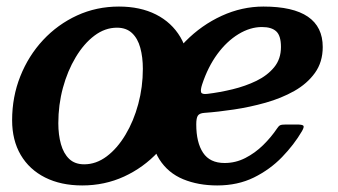

<svg xmlns="http://www.w3.org/2000/svg" viewBox="-20 -553 1032 586"><path d="M17 -186Q17 -125 43.2 -80.2Q69.5 -35.5 117.8 -11.2Q166 13 231 13Q299.5 13 358.8 -14.2Q418 -41.5 462.5 -89.2Q507 -137 532 -200Q557 -263 557 -334Q557 -395 530.5 -439.8Q504 -484.5 456 -508.8Q408 -533 343 -533Q274.5 -533 215.2 -505.8Q156 -478.5 111.5 -430.8Q67 -383 42 -320.2Q17 -257.5 17 -186ZM158 -177Q158 -233 172 -284.8Q186 -336.5 211 -378.2Q236 -420 268.2 -444.2Q300.5 -468.5 337 -468.5Q365.5 -468.5 383 -452Q400.5 -435.5 408.2 -407Q416 -378.5 416 -343Q416 -287.5 402 -235.5Q388 -183.5 363 -141.8Q338 -100 305.8 -75.8Q273.5 -51.5 237 -51.5Q208.5 -51.5 191.2 -68Q174 -84.5 166 -113Q158 -141.5 158 -177ZM440 -176Q440 -108 466.5 -66.5Q493 -25 539 -6Q585 13 643 13Q705.5 13 754.8 -11.2Q804 -35.5 840.8 -73.5Q877.5 -111.5 901.5 -152.5Q909 -165.5 906 -169.2Q903 -173 886 -173H853Q840 -173 835.2 -170.8Q830.5 -168.5 826 -161.5Q807.5 -134 783 -110Q758.5 -86 728.8 -70.8Q699 -55.5 665.5 -55.5Q620.5 -55.5 599.8 -86.8Q579 -118 579 -173.5Q579 -193 584 -200.2Q589 -207.5 603.5 -208.5Q645.5 -211.5 694 -218.8Q742.5 -226 790.5 -239.5Q838.5 -253 878 -275.2Q917.5 -297.5 941.2 -330.5Q965 -363.5 965 -409.5Q965 -471 919.8 -502Q874.5 -533 784 -533Q718.5 -533 656.8 -504.8Q595 -476.5 546.2 -427Q497.5 -377.5 468.8 -313Q440 -248.5 440 -176ZM613 -266.5Q596 -264.5 593.8 -271.5Q591.5 -278.5 597 -295.5Q614.5 -348.5 643.2 -387.8Q672 -427 707.8 -448.8Q743.5 -470.5 779.5 -470.5Q809 -470.5 823.2 -457.2Q837.5 -444 837.5 -409.5Q837.5 -373 816.8 -347.8Q796 -322.5 762.5 -306.2Q729 -290 689.8 -280.5Q650.5 -271 613 -266.5Z"/></svg>

Font: Besley SemiBold
Style: Italic
Weight: 600
Italic angle: -13°
Designer: Owen Earl
Foundry: indestructible type*
Version: Version 2.001